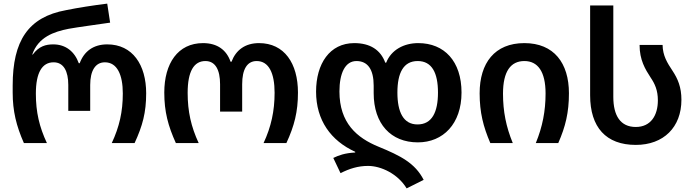

<svg xmlns="http://www.w3.org/2000/svg" viewBox="-20 -790 3832 1060"><path d="M112 0H239C197 -90 178 -171 178 -273C178 -390 213 -446 276 -446C332 -446 357 -396 357 -321V-178H478V-321C478 -399 506 -446 559 -446C627 -446 658 -377 658 -274C658 -173 639 -90 597 0H723C767 -95 787 -169 787 -275C787 -432 712 -545 572 -545C495 -545 444 -506 420 -441H415C392 -505 343 -545 274 -545C233 -545 195 -535 161 -489H158C191 -585 277 -615 359 -631C414 -641 508 -653 588 -665L572 -770C492 -760 414 -748 345 -734C135 -696 50 -564 50 -318V-279C50 -177 70 -95 112 0Z M951 0H1077C1035 -90 1016 -175 1016 -277C1016 -397 1051 -453 1114 -453C1170 -453 1195 -403 1195 -325V-174H1317V-325C1317 -407 1344 -453 1397 -453C1465 -453 1496 -385 1496 -278C1496 -177 1477 -90 1435 0H1561C1605 -95 1625 -173 1625 -279C1625 -440 1550 -552 1410 -552C1333 -552 1282 -513 1258 -449H1253C1231 -513 1181 -552 1101 -552C962 -552 887 -440 887 -279C887 -173 908 -95 951 0Z M2225 250 2319 203C2272 111 2192 70 2070 20C1950 -29 1854 -111 1854 -285C1854 -385 1885 -453 1948 -453C2010 -453 2043 -407 2043 -317V-276C2043 -106 2138 -4 2287 -4C2426 -4 2528 -106 2528 -279C2528 -452 2433 -552 2289 -552C2210 -552 2140 -515 2112 -444H2107C2081 -515 2023 -552 1936 -552C1800 -552 1725 -438 1725 -284C1725 -126 1807 -13 1941 48V52C1883 55 1849 68 1820 82L1860 166C1909 141 1957 126 2012 126C2083 126 2176 169 2225 250ZM2285 -103C2207 -103 2174 -171 2174 -279C2174 -387 2207 -453 2286 -453C2365 -453 2398 -387 2398 -279C2398 -171 2365 -103 2285 -103Z M2687 0H2811C2774 -90 2757 -175 2757 -273C2757 -397 2800 -453 2875 -453C2949 -453 2992 -395 2992 -274C2992 -177 2975 -90 2938 0H3062C3102 -91 3121 -169 3121 -275C3121 -442 3038 -552 2875 -552C2711 -552 2628 -442 2628 -275C2628 -169 2648 -91 2687 0Z M3490 10C3644 10 3742 -88 3742 -239C3742 -309 3722 -355 3693 -399C3664 -443 3639 -482 3638 -542H3511C3511 -459 3542 -408 3572 -362C3595 -328 3612 -292 3612 -236C3612 -153 3573 -89 3490 -89C3405 -89 3366 -152 3366 -255V-760H3238V-264C3238 -87 3326 10 3490 10Z"/></svg>

Font: Noto Sans Georgian SemiBold
Style: Regular
Weight: 600
Designer: Monotype Design Team, Akaki Razmadze
Foundry: Google LLC
Version: Version 2.005